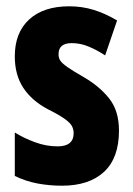

<svg xmlns="http://www.w3.org/2000/svg" viewBox="-20 -580 424 610"><path d="M358 -165Q358 -78 310.5 -34Q263 10 177 10Q137 10 99.5 3Q62 -4 27 -21V-159Q56 -141 91.5 -128Q127 -115 163 -115Q214 -115 214 -157Q214 -168 209 -178.5Q204 -189 186 -202Q168 -215 132 -233Q81 -260 54 -301Q27 -342 27 -401Q27 -476 72.5 -518Q118 -560 200 -560Q241 -560 278 -548.5Q315 -537 352 -515L314 -404Q290 -420 263 -431.5Q236 -443 208 -443Q166 -443 166 -408Q166 -396 171.5 -387.5Q177 -379 194 -367Q211 -355 246 -335Q296 -306 327 -267Q358 -228 358 -165Z"/></svg>

Font: Noto Sans Lao Looped ExtraCondensed ExtraBold
Style: Regular
Weight: 800
Width: 2
Designer: Mark Frömberg, Ben Mitchell
Foundry: The Fontpad Ltd
Version: Version 1.002; ttfautohint (v1.8.4.7-5d5b)